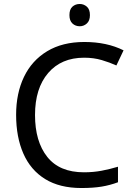

<svg xmlns="http://www.w3.org/2000/svg" viewBox="-20 -935 672 965"><path d="M403 -645Q288 -645 222 -568Q156 -491 156 -357Q156 -224 217.5 -146.5Q279 -69 402 -69Q449 -69 491 -77Q533 -85 573 -97V-19Q533 -4 490.5 3Q448 10 389 10Q280 10 207 -35Q134 -80 97.5 -163Q61 -246 61 -358Q61 -466 100.5 -548.5Q140 -631 217 -677.5Q294 -724 404 -724Q517 -724 601 -682L565 -606Q532 -621 491.5 -633Q451 -645 403 -645ZM381 -915Q401 -915 416.5 -901.5Q432 -888 432 -859Q432 -831 416.5 -817Q401 -803 381 -803Q359 -803 344 -817Q329 -831 329 -859Q329 -888 344 -901.5Q359 -915 381 -915Z"/></svg>

Font: Noto Sans Glagolitic
Style: Regular
Weight: 400
Designer: Monotype Design Team
Foundry: Monotype Imaging Inc.
Version: Version 2.004; ttfautohint (v1.8.4.7-5d5b)